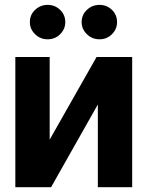

<svg xmlns="http://www.w3.org/2000/svg" viewBox="-20 -785 619 805"><path d="M188.3 -199.6 384.8 -545.9H534.2V0H390.2V-346.9L194.1 0H44.3V-545.9H188.3ZM180.1 -620.3Q149.1 -620.1 127.1 -641.6Q105.1 -663 105.3 -692.2Q105.1 -722.8 127.1 -743.6Q149.1 -764.4 180.1 -764.6Q210.6 -764.4 232.2 -743.6Q253.7 -722.8 253.7 -692.2Q253.7 -663 232.2 -641.6Q210.6 -620.1 180.1 -620.3ZM397.1 -620.3Q366.4 -620.1 344.3 -641.6Q322.3 -663 322.3 -692.2Q322.3 -722.8 344.3 -743.6Q366.4 -764.4 397.1 -764.6Q427.9 -764.4 449.4 -743.6Q470.9 -722.8 470.7 -692.2Q470.9 -663 449.4 -641.6Q427.9 -620.1 397.1 -620.3Z"/></svg>

Font: Inter Tight
Style: Regular
Weight: 400
Designer: Rasmus Andersson
Foundry: rsms
Version: Version 3.002